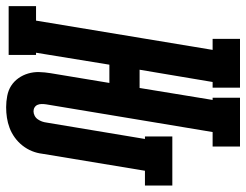

<svg xmlns="http://www.w3.org/2000/svg" viewBox="-154 -668 783 610"><g transform="rotate(90 237.0 -363.5)"><path d="M273 8Q255 8 237 4.5Q219 1 205 -8Q191 -17 181 -31Q171 -45 166 -62Q161 -79 161.5 -97Q162 -115 165 -133L196 -320H138L100 -87H107V0H-48V-87H-2L91 -648H56V-735H211V-648H193L154 -416H212L250 -648H243V-735H398V-648H352L264 -119Q263 -112 263 -105Q263 -98 265.5 -92Q268 -86 273.5 -82.5Q279 -79 286 -79Q293 -79 300 -82.5Q307 -86 311.5 -92.5Q316 -99 318.5 -106Q321 -113 322 -121L374 -433H366V-520H522V-433H475L421 -107Q419 -90 412.5 -74Q406 -58 395 -44Q384 -30 369.5 -19.5Q355 -9 339 -3Q323 3 306.5 5.5Q290 8 273 8Z"/></g></svg>

Font: Iosevka Gothic
Style: Bold Italic
Weight: 700
Italic angle: -9°
Monospace: yes
Designer: Belleve Invis
Foundry: Belleve Invis
Version: Version 15.5.1; ttfautohint (v1.8.4)